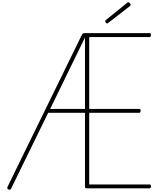

<svg xmlns="http://www.w3.org/2000/svg" viewBox="-20 -1693 1454 1726"><path d="M1325 0H763Q752 0 748 -3.5Q744 -7 744 -15V-679H413L81 0Q77 10 70.5 12Q64 14 55 10Q47 5 45.5 -0.5Q44 -6 49 -16L716 -1380Q720 -1388 726 -1391.5Q732 -1395 742 -1395H1325Q1330 -1395 1333.5 -1391.5Q1337 -1388 1337 -1378Q1337 -1369 1333.5 -1364.5Q1330 -1360 1325 -1360H782V-714H1233Q1238 -714 1241 -711Q1244 -708 1244 -698Q1244 -689 1241 -684Q1238 -679 1233 -679H782V-35H1325Q1330 -35 1333.5 -31.5Q1337 -28 1337 -19Q1337 -9 1333.5 -4.5Q1330 0 1325 0ZM431 -714H744V-1356ZM944 -1482Q938 -1482 932 -1488.5Q926 -1495 926 -1501Q926 -1503 926 -1505.5Q926 -1508 929 -1511L1120 -1665Q1124 -1668 1126.5 -1670.5Q1129 -1673 1133 -1673Q1138 -1673 1142.5 -1669Q1147 -1665 1150.5 -1660Q1154 -1655 1154 -1650Q1154 -1647 1153.5 -1645Q1153 -1643 1150 -1640L955 -1489Q951 -1486 949 -1484Q947 -1482 944 -1482Z"/></svg>

Font: Playwrite BE WAL Thin
Style: Regular
Weight: 250
Version: Version 1.002